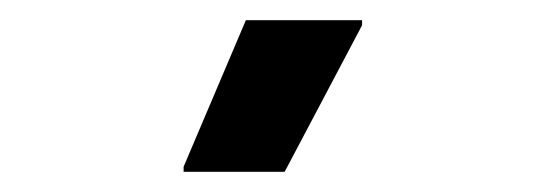

<svg xmlns="http://www.w3.org/2000/svg" viewBox="-20 -720 540 190"><path d="M261.7 -550 338.3 -695V-700H223.3L161.7 -555V-550Z"/></svg>

Font: Familjen Grotesk SemiBold
Style: Regular
Weight: 600
Designer: Anders Wikstroem, Jonas Baeckman, Matilda Gysing, Kristian Moeller
Foundry: Familjen STHLM AB
Version: Version 2.000